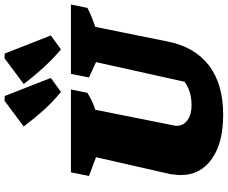

<svg xmlns="http://www.w3.org/2000/svg" viewBox="-99 -895 1008 850"><g transform="rotate(-90 405.0 -470.0)"><path d="M322 14Q197 14 126 -36.5Q55 -87 55 -174Q55 -185 56.5 -196Q58 -207 59 -219L134 -549L51 -580L67 -660H434L419 -587Q401 -576 384.5 -568Q368 -560 344 -552L275 -206Q274 -202 273.5 -199Q273 -196 273 -192Q273 -162 298 -144Q323 -126 364 -126Q426 -126 468 -157L555 -549L487 -580L503 -660H810L795 -587Q776 -577 755 -568.5Q734 -560 711 -552L646 -231Q622 -111 539.5 -48.5Q457 14 322 14ZM423 -704Q377 -742 340.5 -783Q304 -824 270 -869L384 -954L405 -953L485 -749ZM611 -704Q566 -743 529 -783.5Q492 -824 458 -869L572 -954L593 -953L673 -749Z"/></g></svg>

Font: Piazzolla Black
Style: Italic
Weight: 900
Italic angle: -11.3°
Designer: Juan Pablo del Peral
Foundry: Huerta Tipografica
Version: Version 1.330